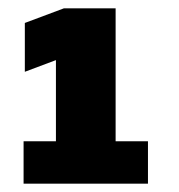

<svg xmlns="http://www.w3.org/2000/svg" viewBox="-20 -720 430 460"><path d="M36.5 -280V-381.5H114V-576L39.5 -548V-665L133 -700H257V-381.5H334.5V-280Z"/></svg>

Font: Trispace ExtraBold
Style: Regular
Weight: 800
Designer: Tyler Finck
Foundry: Etcetera Type Company
Version: Version 1.210; ttfautohint (v1.8.3)